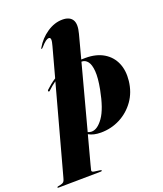

<svg xmlns="http://www.w3.org/2000/svg" viewBox="-289 -845 1008 1190"><g transform="rotate(-20 214.5 -250.0)"><path d="M42 -347Q37.5 -342.5 33 -346.5Q29 -350.5 35 -356.5Q50 -370.5 66 -383.5Q82 -396.5 100 -408L152.5 -601Q161 -630.5 159.8 -643.2Q158.5 -656 148.5 -656Q139 -656 126.8 -647.5Q114.5 -639 92.5 -614Q86.5 -608 83.5 -608Q79.5 -608 84.5 -616Q114.5 -668 164 -701.5Q213.5 -735 266 -735Q313 -735 331.2 -706.5Q349.5 -678 333 -617L292 -462.5Q305 -463 319.5 -463Q391 -463 439.2 -434Q487.5 -405 509.2 -354.2Q531 -303.5 523.5 -237Q515.5 -164.5 476.8 -110Q438 -55.5 379.2 -25.2Q320.5 5 252.5 5Q203.5 5 172 -13.5L123 170Q117 192.5 114.5 203.8Q112 215 130.5 217.5L167 222.5Q176 224 176 227.5Q176 232 168 232L-112 235.5Q-118 235.5 -118 232Q-118 228.5 -111.5 227Q-91 223.5 -82 219.5Q-73 215.5 -69.2 207.5Q-65.5 199.5 -61.5 184L95 -390.5Q67.5 -371.5 42 -347ZM290.5 -449.5Q289.5 -449.5 288.5 -449.5L175.5 -26Q187 -20.5 200.5 -20.5Q239 -20.5 277 -74Q315 -127.5 338 -247.5Q352 -320.5 348.5 -365Q345 -409.5 329.2 -429.5Q313.5 -449.5 290.5 -449.5Z"/></g></svg>

Font: Fraunces 144pt S000 Black
Style: Italic
Weight: 900
Italic angle: -16°
Version: Version 1.000; ttfautohint (v1.8.3)